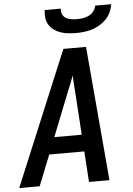

<svg xmlns="http://www.w3.org/2000/svg" viewBox="-65 -1001 727 1047"><g transform="rotate(-5 298.5 -477.5)"><path d="M-3 0 303 -735H427L491 0H379L368 -168H176L109 0ZM212 -260H362L347 -490Q345 -514 343.5 -538Q342 -562 341 -586Q332 -562 322.5 -538Q313 -514 303 -490ZM379 -815Q357 -815 336 -817.5Q315 -820 295.5 -826.5Q276 -833 259.5 -845Q243 -857 232.5 -874Q222 -891 219.5 -912Q217 -933 220 -955H308Q306 -939 312 -924.5Q318 -910 331 -902.5Q344 -895 359.5 -892.5Q375 -890 391 -890Q407 -890 423.5 -892.5Q440 -895 456 -902.5Q472 -910 483 -924.5Q494 -939 496 -955H584Q581 -933 571.5 -912Q562 -891 545.5 -874Q529 -857 508.5 -845Q488 -833 466.5 -826.5Q445 -820 423 -817.5Q401 -815 379 -815Z"/></g></svg>

Font: Iosevka Aile Semibold
Style: Italic
Weight: 600
Italic angle: -9°
Designer: Belleve Invis
Foundry: Belleve Invis
Version: Version 31.1.0; ttfautohint (v1.8.4)